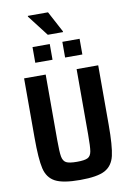

<svg xmlns="http://www.w3.org/2000/svg" viewBox="-113 -1141 828 1217"><g transform="rotate(-10 301.5 -533.0)"><path d="M63 -306V-688H202V-266Q202 -189 207.5 -159.5Q213 -130 232.5 -119.5Q252 -109 302 -109Q352 -109 371.5 -119.5Q391 -130 396 -159.5Q401 -189 401 -266V-688H540V-306Q540 -169 525.5 -107Q511 -45 462 -18.5Q413 8 302 8Q191 8 141.5 -18.5Q92 -45 77.5 -107Q63 -169 63 -306ZM150 -773V-874H261V-773ZM342 -773V-874H453V-773ZM259 -934 155 -1069V-1074H285L357 -939V-934Z"/></g></svg>

Font: Saira Semi Condensed SemiBold
Style: Regular
Weight: 600
Width: 4
Designer: Hector Gatti with collaboration of the Omnibus-Type team
Foundry: Omnibus-Type
Version: Version 1.001; ttfautohint (v1.8)